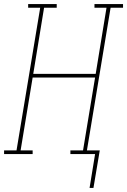

<svg xmlns="http://www.w3.org/2000/svg" viewBox="-57 -755 623 941"><path d="M382 166 409 0H288V-18H350L409 -375H103L44 -18H103V0H-37V-18H24L140 -717H81V-735H221V-717H159L106 -393H412L465 -717H406V-735H546V-717H485L369 -18H432L401 166Z"/></svg>

Font: Iosevka Slab Thin
Style: Italic
Weight: 100
Italic angle: -9°
Monospace: yes
Designer: Belleve Invis
Foundry: Belleve Invis
Version: Version 11.1.1; ttfautohint (v1.8.3)